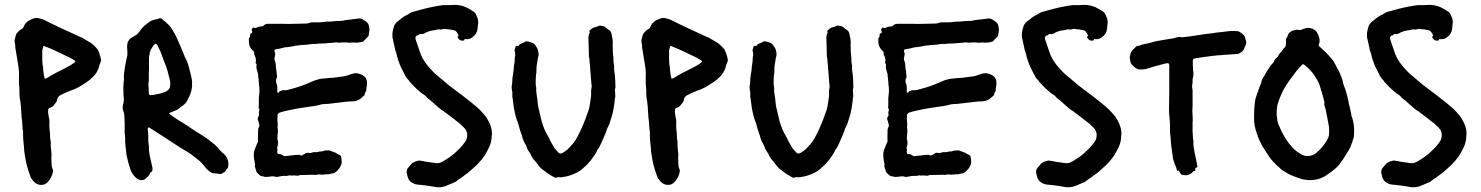

<svg xmlns="http://www.w3.org/2000/svg" viewBox="-20 -721 6094 790"><path d="M157 39Q135 43 118 25Q115 22 112.5 18Q110 14 107 10L104 2Q96 -19 90.5 -40.5Q85 -62 82 -84Q79 -99 79 -112Q78 -125 76.5 -138Q75 -151 75 -164Q75 -170 75 -176.5Q75 -183 73 -190V-192Q72 -203 71.5 -214.5Q71 -226 69 -237L66 -283Q65 -293 64 -302Q63 -311 61 -321Q61 -325 60.5 -328.5Q60 -332 60 -336Q60 -344 60 -352Q60 -360 59 -367Q58 -371 58 -378V-410Q59 -424 57 -438Q55 -452 53 -465L44 -519Q43 -521 43 -524Q43 -527 43 -529Q43 -531 43 -534Q43 -537 42 -539Q39 -550 41 -559.5Q43 -569 46 -579Q47 -580 49 -584Q54 -589 58 -593.5Q62 -598 68 -601Q74 -603 77 -610L80 -617Q90 -635 111 -642Q112 -643 113.5 -643Q115 -643 116 -644Q129 -650 143 -645Q148 -644 153 -642.5Q158 -641 162 -639Q169 -636 175 -632.5Q181 -629 188 -626Q206 -617 224 -608.5Q242 -600 260 -592L286 -580Q292 -577 298 -574.5Q304 -572 310 -569L318 -566Q324 -562 330 -558.5Q336 -555 343 -551Q353 -546 362 -538Q371 -530 378 -522Q384 -516 385 -511Q388 -503 391 -494.5Q394 -486 395 -478Q397 -474 395 -469Q392 -462 389.5 -454.5Q387 -447 385 -439Q378 -420 363 -405Q350 -392 338 -384Q333 -381 328 -377.5Q323 -374 318 -371Q307 -364 295 -358Q283 -352 270 -348Q267 -348 265 -346Q255 -342 246 -338Q237 -334 228 -329Q219 -324 216 -315Q216 -314 215.5 -313.5Q215 -313 215 -311Q214 -303 208.5 -297Q203 -291 198 -284Q198 -283 197 -283Q196 -283 195 -282L183 -276Q178 -274 178 -267Q178 -263 178 -258.5Q178 -254 179 -250L183 -228Q183 -224 183.5 -220.5Q184 -217 183 -212Q183 -204 183.5 -195Q184 -186 185 -178Q186 -174 186 -170.5Q186 -167 186 -163Q186 -158 186.5 -152.5Q187 -147 188 -142Q188 -141 188.5 -139.5Q189 -138 189 -136Q188 -124 189.5 -111.5Q191 -99 192 -87V-83Q191 -75 191.5 -66.5Q192 -58 192 -49Q192 -36 196 -27Q199 -21 198 -15Q197 -9 195 -3Q194 0 192.5 3.5Q191 7 189 10Q181 26 168 35Q162 39 157 39ZM169 -398 175 -401Q192 -412 209.5 -421Q227 -430 245 -439L264 -449Q270 -453 275.5 -456Q281 -459 286 -463Q287 -464 289 -468Q290 -468 290 -469Q290 -470 289 -470Q286 -473 286 -473Q281 -476 275 -479.5Q269 -483 263 -486Q258 -488 252 -491Q246 -494 240 -497Q216 -508 193 -519Q186 -522 179.5 -524.5Q173 -527 166 -530Q166 -530 162 -532Q158 -532 158 -529Q157 -525 156 -521.5Q155 -518 154 -514V-481Q154 -472 154.5 -463Q155 -454 157 -446Q157 -439 158 -431.5Q159 -424 160 -416L163 -400Q165 -396 169 -398Z M568 20Q549 22 537 8Q531 2 526 -5Q521 -12 518 -20Q513 -34 509 -48.5Q505 -63 502 -77Q499 -88 499 -98Q498 -109 496.5 -119.5Q495 -130 495 -141Q495 -147 495 -153.5Q495 -160 494 -166Q493 -170 493 -173Q493 -176 493 -180Q493 -194 493 -208.5Q493 -223 492 -237Q492 -245 491 -251.5Q490 -258 487 -265Q483 -276 486 -289Q486 -292 487 -293Q489 -300 489.5 -307Q490 -314 489 -321Q488 -326 488 -331Q488 -336 488 -340Q487 -351 487.5 -362.5Q488 -374 489 -385Q490 -388 490 -391Q490 -394 490 -397Q489 -408 490.5 -418Q492 -428 493 -438Q495 -450 497 -461.5Q499 -473 502 -485Q504 -490 504 -496Q504 -502 504 -508Q504 -513 503.5 -518Q503 -523 503 -527Q503 -530 503 -533Q503 -536 504 -539Q505 -542 505 -545Q505 -548 506 -549Q509 -553 511 -556.5Q513 -560 517 -563Q522 -566 526.5 -569Q531 -572 535 -574Q540 -576 543 -579Q547 -584 551.5 -588.5Q556 -593 559 -599Q564 -604 569.5 -610.5Q575 -617 582 -621Q584 -622 588 -626Q600 -637 616 -640Q619 -641 621.5 -641.5Q624 -642 627 -642L634 -645Q642 -648 648 -642Q650 -639 653.5 -636.5Q657 -634 660 -632Q668 -625 675.5 -617Q683 -609 689 -599Q699 -583 706.5 -567Q714 -551 721 -534L739 -491Q740 -485 744 -480Q752 -465 756 -449.5Q760 -434 764 -418Q765 -416 765.5 -414Q766 -412 766 -410Q768 -402 769.5 -393.5Q771 -385 770 -377Q771 -368 769.5 -359.5Q768 -351 766 -343Q763 -333 759 -324.5Q755 -316 750 -307Q748 -301 743 -296Q738 -291 733 -287Q725 -283 717 -275Q715 -273 712.5 -272Q710 -271 708 -269Q701 -266 693 -262.5Q685 -259 677 -256Q676 -256 676 -254.5Q676 -253 677 -252L704 -233Q709 -230 713 -227.5Q717 -225 721 -222L727 -219Q739 -212 751 -204Q763 -196 774 -188Q795 -175 816 -161.5Q837 -148 856 -132Q873 -119 886 -102Q889 -99 892 -95.5Q895 -92 899 -90L902 -87Q918 -73 920 -49Q920 -46 919.5 -43Q919 -40 919 -37Q919 -31 915 -27Q911 -25 911 -22Q908 -15 902.5 -12.5Q897 -10 892 -6Q890 -5 885 -5Q879 -6 872.5 -7Q866 -8 860 -8Q852 -8 843 -15Q837 -20 832 -24.5Q827 -29 822 -36Q809 -54 788 -69Q778 -77 769 -84Q760 -91 749 -97Q742 -101 735.5 -105.5Q729 -110 721 -114Q696 -131 670 -147.5Q644 -164 618 -181Q614 -184 609 -187Q604 -190 599 -193Q597 -195 593 -197Q589 -197 589 -194Q589 -193 588.5 -192.5Q588 -192 588 -191Q588 -188 588 -185Q588 -182 589 -179Q590 -171 590 -163.5Q590 -156 590 -148Q590 -142 590.5 -136.5Q591 -131 592 -125Q592 -122 592.5 -118.5Q593 -115 593 -112Q592 -103 594 -94Q596 -85 597 -76L603 -50Q604 -46 605 -41.5Q606 -37 607 -32Q608 -28 607.5 -24.5Q607 -21 606 -17Q606 -16 604 -14Q599 -13 597 -7Q594 0 588.5 5.5Q583 11 577 16Q576 17 573 18Q570 19 568 20ZM607 -330H609Q620 -332 631.5 -334.5Q643 -337 654 -341Q665 -344 673 -352Q680 -359 680 -368Q681 -375 680.5 -381.5Q680 -388 678 -395Q674 -413 669 -430.5Q664 -448 657 -464L648 -488Q645 -498 641 -507.5Q637 -517 632 -526Q631 -528 630 -530.5Q629 -533 628 -535L624 -539Q621 -543 617 -539Q616 -539 614 -537Q607 -528 601.5 -518Q596 -508 595 -496Q594 -492 593.5 -488Q593 -484 593 -479V-436Q592 -422 592.5 -407Q593 -392 591 -378Q590 -375 590.5 -372Q591 -369 591 -366Q592 -360 592 -354.5Q592 -349 592 -343Q592 -333 594.5 -331Q597 -329 607 -330Z M1120 7Q1114 7 1112 6Q1107 4 1102.5 4.5Q1098 5 1093 5Q1092 5 1091 5.5Q1090 6 1089 6Q1082 7 1075.5 7Q1069 7 1063 5Q1062 4 1061 4Q1054 5 1049 0Q1044 -5 1039 -9Q1034 -14 1034 -20L1031 -28Q1028 -35 1029 -41Q1030 -43 1029.5 -45Q1029 -47 1029 -49Q1028 -51 1028 -53.5Q1028 -56 1027 -58Q1025 -67 1024.5 -76.5Q1024 -86 1025 -95Q1026 -101 1032 -115.5Q1038 -130 1039 -133Q1042 -138 1042 -141Q1041 -152 1041.5 -163.5Q1042 -175 1042 -186Q1042 -193 1045 -197Q1049 -204 1046 -212L1043 -223Q1037 -234 1044 -242Q1044 -243 1044.5 -243.5Q1045 -244 1045 -245Q1047 -247 1046 -250.5Q1045 -254 1045 -256Q1045 -260 1046.5 -264.5Q1048 -269 1047 -273Q1047 -273 1045 -275Q1044 -277 1044.5 -283Q1045 -289 1045 -290V-318Q1046 -323 1046 -327.5Q1046 -332 1047 -337Q1048 -343 1047.5 -349.5Q1047 -356 1047 -363Q1046 -368 1045.5 -374Q1045 -380 1045 -386Q1044 -388 1044 -391Q1044 -394 1044 -396Q1043 -401 1042.5 -406Q1042 -411 1042 -416Q1042 -418 1038 -429.5Q1034 -441 1035 -449Q1036 -451 1036 -454Q1036 -457 1034 -459Q1032 -460 1032 -463V-466Q1035 -478 1029 -490Q1025 -496 1026 -502Q1026 -510 1019 -514Q1014 -519 1010 -526Q1006 -533 1005 -540Q1004 -545 1004 -550Q1004 -555 1004 -559Q1004 -563 1005 -564Q1009 -568 1009 -573.5Q1009 -579 1010 -582Q1011 -583 1012 -583Q1013 -583 1014 -584Q1018 -585 1018 -591Q1016 -595 1016 -598Q1015 -602 1019 -605Q1021 -609 1024 -607Q1031 -604 1040 -609Q1044 -611 1045 -611Q1048 -611 1048 -611Q1049 -612 1054 -612Q1060 -611 1065 -616Q1072 -623 1082 -623H1144Q1167 -622 1190 -623Q1213 -624 1235 -624Q1240 -624 1243.5 -624.5Q1247 -625 1251 -626Q1257 -629 1265 -629H1288Q1296 -629 1302.5 -629.5Q1309 -630 1316 -631Q1320 -632 1323.5 -632Q1327 -632 1331 -632Q1335 -632 1339 -632Q1343 -632 1347 -633Q1355 -634 1364 -634.5Q1373 -635 1381 -635Q1385 -635 1388.5 -635.5Q1392 -636 1396 -637Q1404 -639 1411.5 -639.5Q1419 -640 1426 -641Q1434 -642 1441.5 -643Q1449 -644 1456 -645Q1465 -645 1469 -643Q1475 -639 1480.5 -636Q1486 -633 1491 -628Q1495 -624 1496 -621Q1497 -617 1498 -613Q1499 -609 1500 -604V-597Q1499 -592 1498.5 -586.5Q1498 -581 1497 -575Q1495 -571 1492 -568L1474 -550Q1464 -547 1454.5 -546Q1445 -545 1435 -546H1428Q1423 -545 1418 -545Q1413 -545 1408 -546Q1402 -547 1396 -546.5Q1390 -546 1384 -546Q1380 -546 1376.5 -545.5Q1373 -545 1369 -546Q1364 -547 1359.5 -546.5Q1355 -546 1350 -545Q1346 -545 1341.5 -544.5Q1337 -544 1332 -544Q1319 -542 1304.5 -542Q1290 -542 1276 -540Q1267 -541 1259 -539.5Q1251 -538 1242 -537Q1234 -536 1225 -536Q1216 -536 1208 -534Q1198 -534 1188.5 -531.5Q1179 -529 1169 -528L1162 -527Q1155 -527 1149 -525.5Q1143 -524 1136 -522Q1132 -521 1128 -520.5Q1124 -520 1119 -519Q1116 -519 1112 -517Q1109 -516 1109 -511L1112 -502Q1113 -500 1111.5 -492Q1110 -484 1109 -480Q1109 -477 1110 -474Q1111 -471 1112 -468Q1115 -460 1115 -450.5Q1115 -441 1117 -433Q1118 -429 1118 -424.5Q1118 -420 1119 -415Q1119 -413 1119.5 -410.5Q1120 -408 1120 -405Q1120 -402 1119 -401Q1116 -397 1116 -392Q1116 -387 1116 -382Q1121 -372 1121 -362Q1121 -352 1121 -342Q1121 -339 1126 -340H1127Q1129 -344 1131 -346Q1134 -346 1138 -348Q1141 -350 1146 -350Q1154 -349 1161 -350.5Q1168 -352 1175 -354Q1222 -366 1263 -385Q1274 -390 1286 -393.5Q1298 -397 1310 -398H1313Q1322 -399 1331 -400Q1340 -401 1349 -401Q1361 -402 1372.5 -404Q1384 -406 1396 -407Q1403 -409 1409 -410.5Q1415 -412 1422 -415Q1435 -420 1446 -420Q1454 -419 1461 -416.5Q1468 -414 1475 -410Q1490 -400 1490 -380Q1490 -372 1488.5 -364Q1487 -356 1487 -348Q1487 -346 1485 -344L1482 -339Q1481 -335 1480 -331Q1479 -327 1475 -325Q1469 -320 1462.5 -314.5Q1456 -309 1448 -307Q1444 -306 1440.5 -305Q1437 -304 1433 -304Q1417 -304 1400.5 -302Q1384 -300 1367 -298Q1354 -297 1341.5 -295Q1329 -293 1316 -293Q1304 -293 1289 -288Q1279 -286 1268 -284Q1257 -282 1246 -281Q1238 -280 1229.5 -278.5Q1221 -277 1213 -276L1196 -273Q1194 -272 1190 -272Q1183 -270 1176 -269Q1169 -268 1162 -266Q1155 -265 1148.5 -263Q1142 -261 1135 -259Q1130 -258 1127 -255.5Q1124 -253 1122 -249Q1121 -246 1122 -243Q1123 -239 1121 -235Q1122 -225 1122.5 -215Q1123 -205 1122 -195Q1124 -187 1123.5 -179Q1123 -171 1122 -163Q1120 -151 1123 -143Q1126 -130 1121 -116Q1119 -110 1121 -108Q1123 -105 1121 -101V-95Q1120 -87 1128 -87H1130Q1137 -87 1144 -82Q1149 -77 1156 -79L1184 -82Q1190 -83 1196 -83.5Q1202 -84 1208 -84Q1210 -85 1214 -83Q1219 -80 1223 -82Q1225 -84 1228.5 -85Q1232 -86 1234 -88Q1240 -94 1249 -92Q1257 -90 1262 -93Q1271 -96 1279 -95Q1284 -94 1289 -96Q1294 -98 1299 -98Q1301 -98 1302 -97.5Q1303 -97 1304 -98Q1306 -98 1308 -99Q1310 -100 1311 -100Q1318 -103 1324 -102Q1329 -102 1329 -102Q1333 -103 1336.5 -102Q1340 -101 1343 -99Q1348 -98 1351.5 -96Q1355 -94 1359 -93Q1361 -93 1362 -92Q1367 -88 1374.5 -85Q1382 -82 1383 -78Q1385 -72 1385 -66.5Q1385 -61 1386 -55Q1386 -52 1385.5 -49Q1385 -46 1384 -43Q1382 -39 1379.5 -34Q1377 -29 1373 -25Q1371 -23 1369.5 -21Q1368 -19 1366 -17Q1362 -13 1357 -10Q1352 -7 1346 -7Q1342 -7 1340 -6Q1336 -4 1332 -4Q1328 -4 1323 -4Q1316 -3 1309.5 -2.5Q1303 -2 1296 -3Q1292 -4 1289 -3Q1279 0 1269 -2Q1259 -2 1249.5 -1.5Q1240 -1 1231 -1H1218Q1215 -1 1213 0Q1209 2 1203.5 2Q1198 2 1193 1H1183Q1182 1 1180 1.5Q1178 2 1176 1Q1173 0 1170.5 0.5Q1168 1 1165 2Q1163 2 1161.5 2.5Q1160 3 1158 3Q1148 2 1139 3.5Q1130 5 1120 7Z M1775 49 1758 46Q1745 44 1731.5 42Q1718 40 1704 39Q1690 39 1676 31Q1663 24 1658 9Q1657 4 1655.5 -1Q1654 -6 1653 -11Q1653 -23 1658 -29Q1663 -34 1666.5 -39Q1670 -44 1674 -48Q1676 -50 1678 -51Q1680 -52 1682 -53Q1687 -56 1692 -57.5Q1697 -59 1702 -60Q1704 -61 1705.5 -60.5Q1707 -60 1708 -60Q1713 -59 1719 -58.5Q1725 -58 1730 -56L1772 -50Q1786 -48 1797 -54Q1801 -56 1804.5 -58Q1808 -60 1811 -62Q1833 -75 1849 -89Q1861 -100 1872 -111Q1883 -122 1892 -135Q1899 -144 1901 -153.5Q1903 -163 1902 -173L1899 -181Q1898 -186 1895 -189Q1892 -192 1889 -196Q1883 -201 1877.5 -207Q1872 -213 1866 -217Q1851 -229 1836.5 -240Q1822 -251 1807 -262Q1806 -264 1801 -266Q1792 -272 1783.5 -279.5Q1775 -287 1767 -294Q1757 -304 1745 -313Q1739 -316 1734 -323Q1730 -328 1722 -333Q1715 -337 1709 -342.5Q1703 -348 1697 -353L1684 -365Q1680 -370 1675.5 -374.5Q1671 -379 1666 -384Q1664 -389 1660.5 -392Q1657 -395 1654 -399Q1653 -401 1651 -403.5Q1649 -406 1648 -409Q1642 -421 1635.5 -433Q1629 -445 1624 -458Q1621 -466 1618.5 -473.5Q1616 -481 1614 -488Q1613 -496 1610.5 -502.5Q1608 -509 1606 -516Q1604 -527 1601.5 -537.5Q1599 -548 1597 -558L1595 -566Q1594 -577 1595 -587Q1597 -601 1601 -612Q1605 -624 1614 -631Q1624 -639 1634 -647Q1644 -655 1655 -660Q1657 -660 1658 -661Q1668 -669 1680 -672.5Q1692 -676 1704 -679Q1752 -693 1803 -700H1813Q1823 -700 1832 -700Q1841 -700 1851 -701Q1863 -701 1875 -698.5Q1887 -696 1898 -691Q1906 -687 1914 -682.5Q1922 -678 1929 -673Q1937 -667 1939 -660L1942 -653Q1947 -644 1947.5 -634.5Q1948 -625 1946 -615Q1946 -612 1945.5 -608.5Q1945 -605 1945 -602Q1942 -580 1924 -568Q1913 -558 1895 -560Q1891 -562 1891 -558Q1891 -554 1886 -554H1880Q1874 -554 1868 -560Q1863 -565 1863 -568Q1863 -572 1867 -574Q1865 -579 1863 -583Q1861 -587 1859 -589Q1856 -594 1850 -596Q1845 -597 1840 -598Q1835 -599 1830 -600Q1826 -600 1821 -600.5Q1816 -601 1811 -602Q1808 -603 1802 -601Q1799 -600 1796 -599.5Q1793 -599 1789 -600Q1786 -600 1782.5 -600Q1779 -600 1775 -598L1756 -595Q1740 -592 1725 -583Q1722 -582 1719 -581Q1716 -580 1713 -581Q1707 -582 1703 -578Q1702 -576 1698.5 -575.5Q1695 -575 1693 -573Q1689 -569 1689 -565Q1690 -563 1690 -559L1711 -498Q1717 -482 1726.5 -468.5Q1736 -455 1747 -442Q1764 -422 1782 -408L1814 -381Q1824 -372 1835 -364Q1846 -356 1856 -348Q1871 -337 1886 -325.5Q1901 -314 1916 -302Q1928 -292 1939.5 -282.5Q1951 -273 1961 -262Q1968 -254 1975 -246Q1982 -238 1987 -228Q1994 -217 1999 -202Q2005 -183 2004 -166Q2003 -164 2003 -160Q2003 -148 2000.5 -137.5Q1998 -127 1993 -116Q1988 -106 1982.5 -95.5Q1977 -85 1970 -75Q1960 -62 1949.5 -50.5Q1939 -39 1926 -28Q1919 -22 1912 -15.5Q1905 -9 1897 -4Q1892 0 1887 3.5Q1882 7 1877 11Q1873 13 1869 16Q1865 19 1861 22Q1857 26 1851.5 28.5Q1846 31 1841 33L1812 45Q1803 48 1794 49Q1785 50 1775 49Z M2264 10Q2263 9 2261 9Q2251 3 2241.5 -2.5Q2232 -8 2224 -15Q2220 -17 2219 -19Q2210 -24 2203 -31.5Q2196 -39 2190 -48Q2188 -50 2186 -53Q2184 -56 2181 -59Q2171 -69 2165 -83Q2164 -86 2162 -89Q2160 -92 2158 -95Q2152 -103 2149 -110Q2147 -118 2143 -125.5Q2139 -133 2135 -140Q2134 -144 2132 -148Q2130 -152 2129 -156Q2129 -161 2126 -167Q2122 -178 2118.5 -189.5Q2115 -201 2112 -213Q2110 -217 2110 -219Q2104 -232 2101 -246Q2098 -260 2095 -273L2089 -318Q2088 -320 2088 -323Q2088 -326 2088 -328Q2088 -334 2088 -339.5Q2088 -345 2086 -351Q2084 -364 2087 -375Q2087 -379 2087.5 -382.5Q2088 -386 2088 -390Q2088 -395 2088.5 -400.5Q2089 -406 2090 -410Q2091 -413 2091 -418Q2093 -427 2093.5 -435.5Q2094 -444 2095 -452Q2098 -466 2098 -479Q2098 -483 2098.5 -486.5Q2099 -490 2100 -494Q2100 -503 2099 -507Q2096 -511 2098 -518Q2100 -522 2100 -524Q2101 -526 2101 -528.5Q2101 -531 2104 -532H2111Q2115 -532 2116 -535Q2117 -539 2123 -541Q2128 -543 2132 -544.5Q2136 -546 2140 -549Q2143 -551 2147 -551Q2151 -551 2155 -550L2173 -544Q2174 -543 2174.5 -543Q2175 -543 2176 -542Q2184 -534 2189.5 -524Q2195 -514 2196 -502Q2196 -498 2196 -494.5Q2196 -491 2194 -487Q2193 -481 2192 -475Q2191 -469 2190 -462Q2188 -452 2187.5 -442.5Q2187 -433 2187 -423Q2186 -419 2186 -415.5Q2186 -412 2185 -408Q2184 -396 2184 -384Q2184 -372 2186 -361Q2186 -360 2186.5 -358Q2187 -356 2186 -354Q2186 -344 2188 -333Q2190 -322 2191 -311Q2192 -301 2193 -292Q2194 -283 2196 -274Q2198 -270 2198.5 -266Q2199 -262 2200 -258Q2204 -239 2209 -221Q2214 -203 2222 -185Q2227 -174 2232 -166Q2240 -152 2246 -138Q2250 -131 2254 -124.5Q2258 -118 2262 -111Q2266 -106 2270 -102Q2274 -98 2278 -93Q2283 -88 2291 -90Q2296 -92 2298 -94Q2303 -97 2307.5 -100Q2312 -103 2316 -107Q2327 -118 2336.5 -129Q2346 -140 2353 -153Q2359 -164 2365 -176Q2371 -188 2376 -200Q2382 -214 2387.5 -228Q2393 -242 2398 -257Q2402 -267 2404.5 -277.5Q2407 -288 2408 -298Q2410 -309 2411.5 -320.5Q2413 -332 2412 -343Q2412 -346 2412.5 -349Q2413 -352 2413 -355Q2415 -362 2414.5 -368Q2414 -374 2413 -380Q2412 -397 2410.5 -412.5Q2409 -428 2408 -444Q2408 -452 2407 -455Q2406 -464 2405.5 -473Q2405 -482 2403 -491V-499Q2403 -509 2402.5 -518.5Q2402 -528 2402 -538Q2402 -546 2401.5 -552.5Q2401 -559 2401 -566Q2401 -575 2404 -581Q2407 -586 2406 -589Q2403 -595 2409 -598Q2414 -603 2419.5 -606Q2425 -609 2432 -610Q2434 -611 2435.5 -611Q2437 -611 2438 -612Q2444 -617 2454 -615Q2456 -614 2460 -614Q2469 -612 2473 -607Q2476 -604 2482 -600Q2490 -596 2493 -590Q2496 -584 2497 -577Q2499 -567 2500.5 -558Q2502 -549 2501 -539V-530Q2501 -520 2501.5 -510.5Q2502 -501 2503 -491Q2504 -488 2504 -484.5Q2504 -481 2504 -478Q2504 -472 2504.5 -466.5Q2505 -461 2506 -455Q2507 -453 2507 -449Q2506 -439 2507.5 -429.5Q2509 -420 2510 -410Q2511 -400 2511.5 -389Q2512 -378 2512 -367Q2513 -366 2512.5 -364Q2512 -362 2512 -360Q2509 -351 2511 -339Q2513 -326 2510 -314Q2509 -305 2508 -296Q2507 -287 2505 -277Q2503 -261 2498 -245Q2493 -229 2488 -213Q2488 -211 2485 -206Q2481 -199 2478 -191.5Q2475 -184 2473 -176L2470 -169Q2465 -159 2461.5 -149.5Q2458 -140 2453 -130Q2450 -124 2447 -118Q2444 -112 2440 -107Q2439 -105 2437 -103Q2435 -96 2431 -90Q2427 -84 2423 -78Q2412 -61 2397.5 -46Q2383 -31 2366 -18L2354 -11Q2340 -4 2324.5 1Q2309 6 2293 8Q2288 9 2282 8Q2279 8 2276 8Q2273 8 2270 10Z M2736 39Q2714 43 2697 25Q2694 22 2691.5 18Q2689 14 2686 10L2683 2Q2675 -19 2669.5 -40.5Q2664 -62 2661 -84Q2658 -99 2658 -112Q2657 -125 2655.5 -138Q2654 -151 2654 -164Q2654 -170 2654 -176.5Q2654 -183 2652 -190V-192Q2651 -203 2650.5 -214.5Q2650 -226 2648 -237L2645 -283Q2644 -293 2643 -302Q2642 -311 2640 -321Q2640 -325 2639.5 -328.5Q2639 -332 2639 -336Q2639 -344 2639 -352Q2639 -360 2638 -367Q2637 -371 2637 -378V-410Q2638 -424 2636 -438Q2634 -452 2632 -465L2623 -519Q2622 -521 2622 -524Q2622 -527 2622 -529Q2622 -531 2622 -534Q2622 -537 2621 -539Q2618 -550 2620 -559.5Q2622 -569 2625 -579Q2626 -580 2628 -584Q2633 -589 2637 -593.5Q2641 -598 2647 -601Q2653 -603 2656 -610L2659 -617Q2669 -635 2690 -642Q2691 -643 2692.5 -643Q2694 -643 2695 -644Q2708 -650 2722 -645Q2727 -644 2732 -642.5Q2737 -641 2741 -639Q2748 -636 2754 -632.5Q2760 -629 2767 -626Q2785 -617 2803 -608.5Q2821 -600 2839 -592L2865 -580Q2871 -577 2877 -574.5Q2883 -572 2889 -569L2897 -566Q2903 -562 2909 -558.5Q2915 -555 2922 -551Q2932 -546 2941 -538Q2950 -530 2957 -522Q2963 -516 2964 -511Q2967 -503 2970 -494.5Q2973 -486 2974 -478Q2976 -474 2974 -469Q2971 -462 2968.5 -454.5Q2966 -447 2964 -439Q2957 -420 2942 -405Q2929 -392 2917 -384Q2912 -381 2907 -377.5Q2902 -374 2897 -371Q2886 -364 2874 -358Q2862 -352 2849 -348Q2846 -348 2844 -346Q2834 -342 2825 -338Q2816 -334 2807 -329Q2798 -324 2795 -315Q2795 -314 2794.5 -313.5Q2794 -313 2794 -311Q2793 -303 2787.5 -297Q2782 -291 2777 -284Q2777 -283 2776 -283Q2775 -283 2774 -282L2762 -276Q2757 -274 2757 -267Q2757 -263 2757 -258.5Q2757 -254 2758 -250L2762 -228Q2762 -224 2762.5 -220.5Q2763 -217 2762 -212Q2762 -204 2762.5 -195Q2763 -186 2764 -178Q2765 -174 2765 -170.5Q2765 -167 2765 -163Q2765 -158 2765.5 -152.5Q2766 -147 2767 -142Q2767 -141 2767.5 -139.5Q2768 -138 2768 -136Q2767 -124 2768.5 -111.5Q2770 -99 2771 -87V-83Q2770 -75 2770.5 -66.5Q2771 -58 2771 -49Q2771 -36 2775 -27Q2778 -21 2777 -15Q2776 -9 2774 -3Q2773 0 2771.5 3.5Q2770 7 2768 10Q2760 26 2747 35Q2741 39 2736 39ZM2748 -398 2754 -401Q2771 -412 2788.5 -421Q2806 -430 2824 -439L2843 -449Q2849 -453 2854.5 -456Q2860 -459 2865 -463Q2866 -464 2868 -468Q2869 -468 2869 -469Q2869 -470 2868 -470Q2865 -473 2865 -473Q2860 -476 2854 -479.5Q2848 -483 2842 -486Q2837 -488 2831 -491Q2825 -494 2819 -497Q2795 -508 2772 -519Q2765 -522 2758.5 -524.5Q2752 -527 2745 -530Q2745 -530 2741 -532Q2737 -532 2737 -529Q2736 -525 2735 -521.5Q2734 -518 2733 -514V-481Q2733 -472 2733.5 -463Q2734 -454 2736 -446Q2736 -439 2737 -431.5Q2738 -424 2739 -416L2742 -400Q2744 -396 2748 -398Z M3243 10Q3242 9 3240 9Q3230 3 3220.5 -2.5Q3211 -8 3203 -15Q3199 -17 3198 -19Q3189 -24 3182 -31.5Q3175 -39 3169 -48Q3167 -50 3165 -53Q3163 -56 3160 -59Q3150 -69 3144 -83Q3143 -86 3141 -89Q3139 -92 3137 -95Q3131 -103 3128 -110Q3126 -118 3122 -125.5Q3118 -133 3114 -140Q3113 -144 3111 -148Q3109 -152 3108 -156Q3108 -161 3105 -167Q3101 -178 3097.5 -189.5Q3094 -201 3091 -213Q3089 -217 3089 -219Q3083 -232 3080 -246Q3077 -260 3074 -273L3068 -318Q3067 -320 3067 -323Q3067 -326 3067 -328Q3067 -334 3067 -339.5Q3067 -345 3065 -351Q3063 -364 3066 -375Q3066 -379 3066.5 -382.5Q3067 -386 3067 -390Q3067 -395 3067.5 -400.5Q3068 -406 3069 -410Q3070 -413 3070 -418Q3072 -427 3072.5 -435.5Q3073 -444 3074 -452Q3077 -466 3077 -479Q3077 -483 3077.5 -486.5Q3078 -490 3079 -494Q3079 -503 3078 -507Q3075 -511 3077 -518Q3079 -522 3079 -524Q3080 -526 3080 -528.5Q3080 -531 3083 -532H3090Q3094 -532 3095 -535Q3096 -539 3102 -541Q3107 -543 3111 -544.5Q3115 -546 3119 -549Q3122 -551 3126 -551Q3130 -551 3134 -550L3152 -544Q3153 -543 3153.5 -543Q3154 -543 3155 -542Q3163 -534 3168.5 -524Q3174 -514 3175 -502Q3175 -498 3175 -494.5Q3175 -491 3173 -487Q3172 -481 3171 -475Q3170 -469 3169 -462Q3167 -452 3166.5 -442.5Q3166 -433 3166 -423Q3165 -419 3165 -415.5Q3165 -412 3164 -408Q3163 -396 3163 -384Q3163 -372 3165 -361Q3165 -360 3165.5 -358Q3166 -356 3165 -354Q3165 -344 3167 -333Q3169 -322 3170 -311Q3171 -301 3172 -292Q3173 -283 3175 -274Q3177 -270 3177.5 -266Q3178 -262 3179 -258Q3183 -239 3188 -221Q3193 -203 3201 -185Q3206 -174 3211 -166Q3219 -152 3225 -138Q3229 -131 3233 -124.5Q3237 -118 3241 -111Q3245 -106 3249 -102Q3253 -98 3257 -93Q3262 -88 3270 -90Q3275 -92 3277 -94Q3282 -97 3286.5 -100Q3291 -103 3295 -107Q3306 -118 3315.5 -129Q3325 -140 3332 -153Q3338 -164 3344 -176Q3350 -188 3355 -200Q3361 -214 3366.5 -228Q3372 -242 3377 -257Q3381 -267 3383.5 -277.5Q3386 -288 3387 -298Q3389 -309 3390.5 -320.5Q3392 -332 3391 -343Q3391 -346 3391.5 -349Q3392 -352 3392 -355Q3394 -362 3393.5 -368Q3393 -374 3392 -380Q3391 -397 3389.5 -412.5Q3388 -428 3387 -444Q3387 -452 3386 -455Q3385 -464 3384.5 -473Q3384 -482 3382 -491V-499Q3382 -509 3381.5 -518.5Q3381 -528 3381 -538Q3381 -546 3380.5 -552.5Q3380 -559 3380 -566Q3380 -575 3383 -581Q3386 -586 3385 -589Q3382 -595 3388 -598Q3393 -603 3398.5 -606Q3404 -609 3411 -610Q3413 -611 3414.5 -611Q3416 -611 3417 -612Q3423 -617 3433 -615Q3435 -614 3439 -614Q3448 -612 3452 -607Q3455 -604 3461 -600Q3469 -596 3472 -590Q3475 -584 3476 -577Q3478 -567 3479.5 -558Q3481 -549 3480 -539V-530Q3480 -520 3480.5 -510.5Q3481 -501 3482 -491Q3483 -488 3483 -484.5Q3483 -481 3483 -478Q3483 -472 3483.5 -466.5Q3484 -461 3485 -455Q3486 -453 3486 -449Q3485 -439 3486.5 -429.5Q3488 -420 3489 -410Q3490 -400 3490.5 -389Q3491 -378 3491 -367Q3492 -366 3491.5 -364Q3491 -362 3491 -360Q3488 -351 3490 -339Q3492 -326 3489 -314Q3488 -305 3487 -296Q3486 -287 3484 -277Q3482 -261 3477 -245Q3472 -229 3467 -213Q3467 -211 3464 -206Q3460 -199 3457 -191.5Q3454 -184 3452 -176L3449 -169Q3444 -159 3440.5 -149.5Q3437 -140 3432 -130Q3429 -124 3426 -118Q3423 -112 3419 -107Q3418 -105 3416 -103Q3414 -96 3410 -90Q3406 -84 3402 -78Q3391 -61 3376.5 -46Q3362 -31 3345 -18L3333 -11Q3319 -4 3303.5 1Q3288 6 3272 8Q3267 9 3261 8Q3258 8 3255 8Q3252 8 3249 10Z M3710 7Q3704 7 3702 6Q3697 4 3692.5 4.5Q3688 5 3683 5Q3682 5 3681 5.5Q3680 6 3679 6Q3672 7 3665.5 7Q3659 7 3653 5Q3652 4 3651 4Q3644 5 3639 0Q3634 -5 3629 -9Q3624 -14 3624 -20L3621 -28Q3618 -35 3619 -41Q3620 -43 3619.5 -45Q3619 -47 3619 -49Q3618 -51 3618 -53.5Q3618 -56 3617 -58Q3615 -67 3614.5 -76.5Q3614 -86 3615 -95Q3616 -101 3622 -115.5Q3628 -130 3629 -133Q3632 -138 3632 -141Q3631 -152 3631.5 -163.5Q3632 -175 3632 -186Q3632 -193 3635 -197Q3639 -204 3636 -212L3633 -223Q3627 -234 3634 -242Q3634 -243 3634.5 -243.5Q3635 -244 3635 -245Q3637 -247 3636 -250.5Q3635 -254 3635 -256Q3635 -260 3636.5 -264.5Q3638 -269 3637 -273Q3637 -273 3635 -275Q3634 -277 3634.5 -283Q3635 -289 3635 -290V-318Q3636 -323 3636 -327.5Q3636 -332 3637 -337Q3638 -343 3637.5 -349.5Q3637 -356 3637 -363Q3636 -368 3635.5 -374Q3635 -380 3635 -386Q3634 -388 3634 -391Q3634 -394 3634 -396Q3633 -401 3632.5 -406Q3632 -411 3632 -416Q3632 -418 3628 -429.5Q3624 -441 3625 -449Q3626 -451 3626 -454Q3626 -457 3624 -459Q3622 -460 3622 -463V-466Q3625 -478 3619 -490Q3615 -496 3616 -502Q3616 -510 3609 -514Q3604 -519 3600 -526Q3596 -533 3595 -540Q3594 -545 3594 -550Q3594 -555 3594 -559Q3594 -563 3595 -564Q3599 -568 3599 -573.5Q3599 -579 3600 -582Q3601 -583 3602 -583Q3603 -583 3604 -584Q3608 -585 3608 -591Q3606 -595 3606 -598Q3605 -602 3609 -605Q3611 -609 3614 -607Q3621 -604 3630 -609Q3634 -611 3635 -611Q3638 -611 3638 -611Q3639 -612 3644 -612Q3650 -611 3655 -616Q3662 -623 3672 -623H3734Q3757 -622 3780 -623Q3803 -624 3825 -624Q3830 -624 3833.5 -624.5Q3837 -625 3841 -626Q3847 -629 3855 -629H3878Q3886 -629 3892.5 -629.5Q3899 -630 3906 -631Q3910 -632 3913.5 -632Q3917 -632 3921 -632Q3925 -632 3929 -632Q3933 -632 3937 -633Q3945 -634 3954 -634.5Q3963 -635 3971 -635Q3975 -635 3978.5 -635.5Q3982 -636 3986 -637Q3994 -639 4001.5 -639.5Q4009 -640 4016 -641Q4024 -642 4031.5 -643Q4039 -644 4046 -645Q4055 -645 4059 -643Q4065 -639 4070.5 -636Q4076 -633 4081 -628Q4085 -624 4086 -621Q4087 -617 4088 -613Q4089 -609 4090 -604V-597Q4089 -592 4088.5 -586.5Q4088 -581 4087 -575Q4085 -571 4082 -568L4064 -550Q4054 -547 4044.5 -546Q4035 -545 4025 -546H4018Q4013 -545 4008 -545Q4003 -545 3998 -546Q3992 -547 3986 -546.5Q3980 -546 3974 -546Q3970 -546 3966.5 -545.5Q3963 -545 3959 -546Q3954 -547 3949.5 -546.5Q3945 -546 3940 -545Q3936 -545 3931.5 -544.5Q3927 -544 3922 -544Q3909 -542 3894.5 -542Q3880 -542 3866 -540Q3857 -541 3849 -539.5Q3841 -538 3832 -537Q3824 -536 3815 -536Q3806 -536 3798 -534Q3788 -534 3778.5 -531.5Q3769 -529 3759 -528L3752 -527Q3745 -527 3739 -525.5Q3733 -524 3726 -522Q3722 -521 3718 -520.5Q3714 -520 3709 -519Q3706 -519 3702 -517Q3699 -516 3699 -511L3702 -502Q3703 -500 3701.5 -492Q3700 -484 3699 -480Q3699 -477 3700 -474Q3701 -471 3702 -468Q3705 -460 3705 -450.5Q3705 -441 3707 -433Q3708 -429 3708 -424.5Q3708 -420 3709 -415Q3709 -413 3709.5 -410.5Q3710 -408 3710 -405Q3710 -402 3709 -401Q3706 -397 3706 -392Q3706 -387 3706 -382Q3711 -372 3711 -362Q3711 -352 3711 -342Q3711 -339 3716 -340H3717Q3719 -344 3721 -346Q3724 -346 3728 -348Q3731 -350 3736 -350Q3744 -349 3751 -350.5Q3758 -352 3765 -354Q3812 -366 3853 -385Q3864 -390 3876 -393.5Q3888 -397 3900 -398H3903Q3912 -399 3921 -400Q3930 -401 3939 -401Q3951 -402 3962.5 -404Q3974 -406 3986 -407Q3993 -409 3999 -410.5Q4005 -412 4012 -415Q4025 -420 4036 -420Q4044 -419 4051 -416.5Q4058 -414 4065 -410Q4080 -400 4080 -380Q4080 -372 4078.5 -364Q4077 -356 4077 -348Q4077 -346 4075 -344L4072 -339Q4071 -335 4070 -331Q4069 -327 4065 -325Q4059 -320 4052.5 -314.5Q4046 -309 4038 -307Q4034 -306 4030.5 -305Q4027 -304 4023 -304Q4007 -304 3990.5 -302Q3974 -300 3957 -298Q3944 -297 3931.5 -295Q3919 -293 3906 -293Q3894 -293 3879 -288Q3869 -286 3858 -284Q3847 -282 3836 -281Q3828 -280 3819.5 -278.5Q3811 -277 3803 -276L3786 -273Q3784 -272 3780 -272Q3773 -270 3766 -269Q3759 -268 3752 -266Q3745 -265 3738.5 -263Q3732 -261 3725 -259Q3720 -258 3717 -255.5Q3714 -253 3712 -249Q3711 -246 3712 -243Q3713 -239 3711 -235Q3712 -225 3712.5 -215Q3713 -205 3712 -195Q3714 -187 3713.5 -179Q3713 -171 3712 -163Q3710 -151 3713 -143Q3716 -130 3711 -116Q3709 -110 3711 -108Q3713 -105 3711 -101V-95Q3710 -87 3718 -87H3720Q3727 -87 3734 -82Q3739 -77 3746 -79L3774 -82Q3780 -83 3786 -83.5Q3792 -84 3798 -84Q3800 -85 3804 -83Q3809 -80 3813 -82Q3815 -84 3818.5 -85Q3822 -86 3824 -88Q3830 -94 3839 -92Q3847 -90 3852 -93Q3861 -96 3869 -95Q3874 -94 3879 -96Q3884 -98 3889 -98Q3891 -98 3892 -97.5Q3893 -97 3894 -98Q3896 -98 3898 -99Q3900 -100 3901 -100Q3908 -103 3914 -102Q3919 -102 3919 -102Q3923 -103 3926.5 -102Q3930 -101 3933 -99Q3938 -98 3941.5 -96Q3945 -94 3949 -93Q3951 -93 3952 -92Q3957 -88 3964.5 -85Q3972 -82 3973 -78Q3975 -72 3975 -66.5Q3975 -61 3976 -55Q3976 -52 3975.5 -49Q3975 -46 3974 -43Q3972 -39 3969.5 -34Q3967 -29 3963 -25Q3961 -23 3959.5 -21Q3958 -19 3956 -17Q3952 -13 3947 -10Q3942 -7 3936 -7Q3932 -7 3930 -6Q3926 -4 3922 -4Q3918 -4 3913 -4Q3906 -3 3899.5 -2.5Q3893 -2 3886 -3Q3882 -4 3879 -3Q3869 0 3859 -2Q3849 -2 3839.5 -1.5Q3830 -1 3821 -1H3808Q3805 -1 3803 0Q3799 2 3793.5 2Q3788 2 3783 1H3773Q3772 1 3770 1.5Q3768 2 3766 1Q3763 0 3760.5 0.5Q3758 1 3755 2Q3753 2 3751.5 2.5Q3750 3 3748 3Q3738 2 3729 3.5Q3720 5 3710 7Z M4365 49 4348 46Q4335 44 4321.5 42Q4308 40 4294 39Q4280 39 4266 31Q4253 24 4248 9Q4247 4 4245.5 -1Q4244 -6 4243 -11Q4243 -23 4248 -29Q4253 -34 4256.5 -39Q4260 -44 4264 -48Q4266 -50 4268 -51Q4270 -52 4272 -53Q4277 -56 4282 -57.5Q4287 -59 4292 -60Q4294 -61 4295.5 -60.5Q4297 -60 4298 -60Q4303 -59 4309 -58.5Q4315 -58 4320 -56L4362 -50Q4376 -48 4387 -54Q4391 -56 4394.5 -58Q4398 -60 4401 -62Q4423 -75 4439 -89Q4451 -100 4462 -111Q4473 -122 4482 -135Q4489 -144 4491 -153.5Q4493 -163 4492 -173L4489 -181Q4488 -186 4485 -189Q4482 -192 4479 -196Q4473 -201 4467.5 -207Q4462 -213 4456 -217Q4441 -229 4426.5 -240Q4412 -251 4397 -262Q4396 -264 4391 -266Q4382 -272 4373.5 -279.5Q4365 -287 4357 -294Q4347 -304 4335 -313Q4329 -316 4324 -323Q4320 -328 4312 -333Q4305 -337 4299 -342.5Q4293 -348 4287 -353L4274 -365Q4270 -370 4265.5 -374.5Q4261 -379 4256 -384Q4254 -389 4250.5 -392Q4247 -395 4244 -399Q4243 -401 4241 -403.5Q4239 -406 4238 -409Q4232 -421 4225.5 -433Q4219 -445 4214 -458Q4211 -466 4208.5 -473.5Q4206 -481 4204 -488Q4203 -496 4200.5 -502.5Q4198 -509 4196 -516Q4194 -527 4191.5 -537.5Q4189 -548 4187 -558L4185 -566Q4184 -577 4185 -587Q4187 -601 4191 -612Q4195 -624 4204 -631Q4214 -639 4224 -647Q4234 -655 4245 -660Q4247 -660 4248 -661Q4258 -669 4270 -672.5Q4282 -676 4294 -679Q4342 -693 4393 -700H4403Q4413 -700 4422 -700Q4431 -700 4441 -701Q4453 -701 4465 -698.5Q4477 -696 4488 -691Q4496 -687 4504 -682.5Q4512 -678 4519 -673Q4527 -667 4529 -660L4532 -653Q4537 -644 4537.5 -634.5Q4538 -625 4536 -615Q4536 -612 4535.5 -608.5Q4535 -605 4535 -602Q4532 -580 4514 -568Q4503 -558 4485 -560Q4481 -562 4481 -558Q4481 -554 4476 -554H4470Q4464 -554 4458 -560Q4453 -565 4453 -568Q4453 -572 4457 -574Q4455 -579 4453 -583Q4451 -587 4449 -589Q4446 -594 4440 -596Q4435 -597 4430 -598Q4425 -599 4420 -600Q4416 -600 4411 -600.5Q4406 -601 4401 -602Q4398 -603 4392 -601Q4389 -600 4386 -599.5Q4383 -599 4379 -600Q4376 -600 4372.5 -600Q4369 -600 4365 -598L4346 -595Q4330 -592 4315 -583Q4312 -582 4309 -581Q4306 -580 4303 -581Q4297 -582 4293 -578Q4292 -576 4288.5 -575.5Q4285 -575 4283 -573Q4279 -569 4279 -565Q4280 -563 4280 -559L4301 -498Q4307 -482 4316.5 -468.5Q4326 -455 4337 -442Q4354 -422 4372 -408L4404 -381Q4414 -372 4425 -364Q4436 -356 4446 -348Q4461 -337 4476 -325.5Q4491 -314 4506 -302Q4518 -292 4529.5 -282.5Q4541 -273 4551 -262Q4558 -254 4565 -246Q4572 -238 4577 -228Q4584 -217 4589 -202Q4595 -183 4594 -166Q4593 -164 4593 -160Q4593 -148 4590.5 -137.5Q4588 -127 4583 -116Q4578 -106 4572.5 -95.5Q4567 -85 4560 -75Q4550 -62 4539.5 -50.5Q4529 -39 4516 -28Q4509 -22 4502 -15.5Q4495 -9 4487 -4Q4482 0 4477 3.5Q4472 7 4467 11Q4463 13 4459 16Q4455 19 4451 22Q4447 26 4441.5 28.5Q4436 31 4431 33L4402 45Q4393 48 4384 49Q4375 50 4365 49Z M4849 -1Q4847 -2 4843 -2Q4841 -2 4839 -5Q4837 -8 4835 -10.5Q4833 -13 4831 -17Q4828 -21 4826 -17H4824Q4824 -18 4823.5 -18.5Q4823 -19 4823 -19Q4820 -33 4814 -45Q4811 -53 4808.5 -61.5Q4806 -70 4805 -79L4799 -123L4796 -159V-161Q4794 -173 4794 -185.5Q4794 -198 4794 -211Q4793 -218 4793 -224.5Q4793 -231 4792 -238Q4791 -246 4790.5 -254Q4790 -262 4790 -269L4791 -348V-455Q4789 -461 4785 -461Q4783 -461 4780.5 -460.5Q4778 -460 4776 -460L4731 -448Q4722 -445 4713 -442.5Q4704 -440 4695 -437Q4688 -436 4681.5 -435.5Q4675 -435 4668 -435Q4663 -435 4657 -439Q4650 -442 4645 -447Q4640 -452 4635 -458L4633 -461Q4631 -468 4629.5 -474.5Q4628 -481 4629 -488Q4630 -497 4633.5 -505Q4637 -513 4644 -519Q4647 -521 4649.5 -524Q4652 -527 4655 -530Q4659 -532 4660 -532Q4666 -532 4671 -534.5Q4676 -537 4681 -538Q4686 -539 4691 -540Q4696 -541 4701 -542Q4715 -546 4729 -549.5Q4743 -553 4757 -555L4811 -564Q4813 -565 4814.5 -565Q4816 -565 4817 -566Q4823 -568 4829 -569Q4835 -570 4841 -568Q4843 -567 4844.5 -567.5Q4846 -568 4847 -568Q4864 -570 4881 -572Q4898 -574 4914 -577Q4927 -579 4940 -581Q4953 -583 4966 -584Q4976 -586 4986 -587Q4996 -588 5006 -589Q5014 -590 5022.5 -591Q5031 -592 5039 -593Q5047 -594 5054.5 -593.5Q5062 -593 5070 -593Q5075 -593 5079.5 -590Q5084 -587 5088 -585Q5092 -582 5099 -575Q5101 -573 5103 -566Q5104 -563 5105 -559.5Q5106 -556 5107 -552Q5109 -543 5105 -535L5099 -521Q5098 -518 5096.5 -515.5Q5095 -513 5093 -511Q5091 -509 5091 -509Q5087 -506 5082.5 -503Q5078 -500 5072 -499L5029 -496Q5023 -496 5017 -495.5Q5011 -495 5004 -494H4999Q4983 -493 4968 -491Q4953 -489 4938 -487L4898 -481Q4895 -481 4894 -480Q4890 -480 4888 -474V-471Q4888 -461 4888 -451.5Q4888 -442 4889 -432Q4892 -418 4889 -404Q4888 -401 4887.5 -398.5Q4887 -396 4887 -394Q4888 -382 4885 -368Q4885 -365 4885 -362Q4885 -359 4886 -356Q4887 -352 4887 -347Q4887 -342 4887 -337V-285Q4887 -281 4886.5 -275.5Q4886 -270 4886 -265Q4886 -261 4886.5 -256Q4887 -251 4887 -246Q4887 -239 4887.5 -232Q4888 -225 4887 -217V-186Q4887 -185 4886.5 -184Q4886 -183 4887 -181Q4888 -172 4888 -162.5Q4888 -153 4890 -144Q4890 -141 4890.5 -138Q4891 -135 4890 -132Q4890 -123 4892 -113.5Q4894 -104 4895 -95Q4897 -84 4899.5 -73Q4902 -62 4904 -51L4907 -37Q4907 -34 4904 -32Q4904 -32 4903.5 -32Q4903 -32 4902 -31Q4897 -29 4898 -25V-20Q4898 -20 4897.5 -19Q4897 -18 4896 -18Q4891 -18 4888 -14Q4885 -10 4881.5 -7.5Q4878 -5 4873 -3Q4860 2 4849 -1Z M5363 20Q5353 19 5343.5 17.5Q5334 16 5325 12L5300 3Q5287 -2 5276 -8.5Q5265 -15 5254 -22Q5249 -27 5244 -31.5Q5239 -36 5234 -40Q5226 -48 5218 -56.5Q5210 -65 5203 -75L5179 -112Q5170 -126 5163 -141.5Q5156 -157 5151 -173Q5140 -203 5140 -232V-248Q5140 -273 5143 -297Q5145 -317 5152 -333Q5156 -343 5159 -353Q5162 -363 5166 -372L5169 -379Q5171 -392 5178 -402.5Q5185 -413 5190 -423Q5194 -431 5199 -437.5Q5204 -444 5208 -451Q5210 -454 5213 -456.5Q5216 -459 5218 -462Q5220 -464 5221.5 -467.5Q5223 -471 5224 -474Q5226 -477 5231 -482Q5237 -485 5242 -496Q5244 -500 5246 -502Q5252 -507 5256.5 -514Q5261 -521 5267 -527Q5271 -531 5271 -538Q5271 -543 5271.5 -547.5Q5272 -552 5271 -556Q5270 -561 5274 -565Q5276 -567 5277 -570Q5278 -573 5279 -576Q5282 -586 5295 -593Q5297 -595 5300.5 -595.5Q5304 -596 5307 -597Q5314 -600 5323 -598Q5327 -597 5330 -597.5Q5333 -598 5336 -599Q5340 -601 5343.5 -602Q5347 -603 5350 -604Q5364 -609 5379.5 -603Q5395 -597 5402 -582Q5404 -577 5406 -572Q5408 -567 5409 -562Q5411 -551 5408 -543Q5406 -539 5406 -538Q5405 -534 5408 -531Q5410 -528 5413 -526Q5424 -516 5434 -506.5Q5444 -497 5453 -486Q5461 -478 5466.5 -469.5Q5472 -461 5477 -451Q5479 -446 5482 -440.5Q5485 -435 5488 -430Q5493 -421 5496.5 -411Q5500 -401 5504 -391V-390Q5506 -383 5507.5 -375.5Q5509 -368 5513 -360Q5516 -353 5518 -345.5Q5520 -338 5522 -330Q5524 -321 5526.5 -312Q5529 -303 5530 -294Q5531 -290 5532 -286.5Q5533 -283 5534 -279Q5536 -270 5538 -261Q5540 -252 5541 -243L5544 -236Q5546 -230 5548 -220Q5551 -207 5551.5 -194Q5552 -181 5551 -167Q5551 -160 5550 -156Q5544 -135 5535 -113Q5531 -106 5527 -99.5Q5523 -93 5519 -86L5510 -72Q5505 -63 5499 -56Q5489 -40 5475 -28Q5461 -16 5445 -5Q5410 22 5363 20ZM5359 -79Q5380 -79 5395 -91Q5400 -96 5405.5 -100.5Q5411 -105 5415 -110Q5434 -131 5445 -154L5448 -164Q5450 -182 5448 -200L5442 -233Q5439 -246 5437 -258.5Q5435 -271 5431 -283Q5428 -290 5429 -294Q5430 -299 5429 -304Q5428 -309 5426 -314Q5423 -327 5419 -340Q5415 -353 5411 -366Q5410 -369 5409 -372Q5408 -375 5407 -378Q5400 -392 5392 -405Q5384 -418 5374 -429Q5369 -435 5363 -440.5Q5357 -446 5351 -451Q5350 -453 5348.5 -453.5Q5347 -454 5345 -455Q5342 -459 5337 -454Q5332 -449 5326.5 -443Q5321 -437 5316 -431Q5311 -424 5305.5 -417Q5300 -410 5295 -403Q5288 -394 5282 -385Q5276 -376 5270 -367Q5249 -333 5237 -292Q5235 -286 5235 -283Q5234 -276 5233.5 -269Q5233 -262 5233 -254V-246Q5234 -243 5234 -240Q5234 -237 5235 -234Q5235 -222 5241 -208Q5249 -188 5259 -169Q5269 -150 5282 -133Q5285 -129 5288.5 -125Q5292 -121 5295 -117Q5304 -107 5314.5 -99Q5325 -91 5336 -85Q5348 -79 5359 -79Z M5785 49 5768 46Q5755 44 5741.5 42Q5728 40 5714 39Q5700 39 5686 31Q5673 24 5668 9Q5667 4 5665.5 -1Q5664 -6 5663 -11Q5663 -23 5668 -29Q5673 -34 5676.5 -39Q5680 -44 5684 -48Q5686 -50 5688 -51Q5690 -52 5692 -53Q5697 -56 5702 -57.5Q5707 -59 5712 -60Q5714 -61 5715.5 -60.5Q5717 -60 5718 -60Q5723 -59 5729 -58.5Q5735 -58 5740 -56L5782 -50Q5796 -48 5807 -54Q5811 -56 5814.5 -58Q5818 -60 5821 -62Q5843 -75 5859 -89Q5871 -100 5882 -111Q5893 -122 5902 -135Q5909 -144 5911 -153.5Q5913 -163 5912 -173L5909 -181Q5908 -186 5905 -189Q5902 -192 5899 -196Q5893 -201 5887.5 -207Q5882 -213 5876 -217Q5861 -229 5846.5 -240Q5832 -251 5817 -262Q5816 -264 5811 -266Q5802 -272 5793.5 -279.5Q5785 -287 5777 -294Q5767 -304 5755 -313Q5749 -316 5744 -323Q5740 -328 5732 -333Q5725 -337 5719 -342.5Q5713 -348 5707 -353L5694 -365Q5690 -370 5685.5 -374.5Q5681 -379 5676 -384Q5674 -389 5670.5 -392Q5667 -395 5664 -399Q5663 -401 5661 -403.5Q5659 -406 5658 -409Q5652 -421 5645.5 -433Q5639 -445 5634 -458Q5631 -466 5628.5 -473.5Q5626 -481 5624 -488Q5623 -496 5620.5 -502.5Q5618 -509 5616 -516Q5614 -527 5611.5 -537.5Q5609 -548 5607 -558L5605 -566Q5604 -577 5605 -587Q5607 -601 5611 -612Q5615 -624 5624 -631Q5634 -639 5644 -647Q5654 -655 5665 -660Q5667 -660 5668 -661Q5678 -669 5690 -672.5Q5702 -676 5714 -679Q5762 -693 5813 -700H5823Q5833 -700 5842 -700Q5851 -700 5861 -701Q5873 -701 5885 -698.5Q5897 -696 5908 -691Q5916 -687 5924 -682.5Q5932 -678 5939 -673Q5947 -667 5949 -660L5952 -653Q5957 -644 5957.5 -634.5Q5958 -625 5956 -615Q5956 -612 5955.5 -608.5Q5955 -605 5955 -602Q5952 -580 5934 -568Q5923 -558 5905 -560Q5901 -562 5901 -558Q5901 -554 5896 -554H5890Q5884 -554 5878 -560Q5873 -565 5873 -568Q5873 -572 5877 -574Q5875 -579 5873 -583Q5871 -587 5869 -589Q5866 -594 5860 -596Q5855 -597 5850 -598Q5845 -599 5840 -600Q5836 -600 5831 -600.5Q5826 -601 5821 -602Q5818 -603 5812 -601Q5809 -600 5806 -599.5Q5803 -599 5799 -600Q5796 -600 5792.5 -600Q5789 -600 5785 -598L5766 -595Q5750 -592 5735 -583Q5732 -582 5729 -581Q5726 -580 5723 -581Q5717 -582 5713 -578Q5712 -576 5708.5 -575.5Q5705 -575 5703 -573Q5699 -569 5699 -565Q5700 -563 5700 -559L5721 -498Q5727 -482 5736.5 -468.5Q5746 -455 5757 -442Q5774 -422 5792 -408L5824 -381Q5834 -372 5845 -364Q5856 -356 5866 -348Q5881 -337 5896 -325.5Q5911 -314 5926 -302Q5938 -292 5949.5 -282.5Q5961 -273 5971 -262Q5978 -254 5985 -246Q5992 -238 5997 -228Q6004 -217 6009 -202Q6015 -183 6014 -166Q6013 -164 6013 -160Q6013 -148 6010.5 -137.5Q6008 -127 6003 -116Q5998 -106 5992.5 -95.5Q5987 -85 5980 -75Q5970 -62 5959.5 -50.5Q5949 -39 5936 -28Q5929 -22 5922 -15.5Q5915 -9 5907 -4Q5902 0 5897 3.5Q5892 7 5887 11Q5883 13 5879 16Q5875 19 5871 22Q5867 26 5861.5 28.5Q5856 31 5851 33L5822 45Q5813 48 5804 49Q5795 50 5785 49Z"/></svg>

Font: Lacquer
Style: Regular
Weight: 400
Designer: Eli Block, Niki Polyocan
Version: Version 1.100